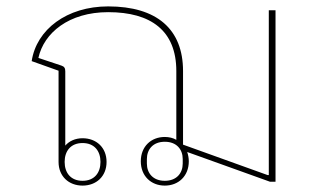

<svg xmlns="http://www.w3.org/2000/svg" viewBox="-20 -568 999 600"><path d="M495 12C538 12 570 -18 570 -64C570 -74 568 -84 565 -93L824 0H841V-536H820V-21H816L552 -116V-346C552 -477 470 -548 318 -548C189 -548 94 -476 79 -377L163 -347V-62C163 -17 195 12 238 12C281 12 313 -17 313 -62C313 -107 281 -136 238 -136C215 -136 196 -127 184 -113V-345C184 -355 181 -360 172 -363L100 -387C117 -465 195 -530 318 -530C452 -530 531 -472 531 -346V-137V-131C521 -137 508 -140 495 -140C452 -140 420 -110 420 -64C420 -18 452 12 495 12ZM495 -3C458 -3 439 -27 439 -57V-71C439 -101 458 -125 495 -125C532 -125 551 -101 551 -71V-57C551 -27 532 -3 495 -3ZM238 -3C201 -3 182 -28 182 -62C182 -96 201 -121 238 -121C275 -121 294 -96 294 -62C294 -28 275 -3 238 -3Z"/></svg>

Font: IBM Plex Sans Thai Looped Thin
Style: Regular
Weight: 100
Designer: Mike Abbink, Paul van der Laan, Pieter van Rosmalen, Ben Mitchell, Mark Frömberg
Foundry: Bold Monday
Version: Version 1.1